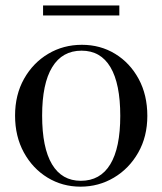

<svg xmlns="http://www.w3.org/2000/svg" viewBox="-20 -690 609 720"><path d="M282 10Q214 10 158.2 -24Q102.5 -58 69.5 -118.2Q36.5 -178.5 36.5 -256.5Q36.5 -334.5 70.2 -394.5Q104 -454.5 160.8 -488.2Q217.5 -522 287 -522Q356.5 -522 412 -488Q467.5 -454 500 -394Q532.5 -334 532.5 -255.5Q532.5 -177.5 498.2 -117.5Q464 -57.5 407 -23.8Q350 10 282 10ZM283 -12Q356 -12 393.5 -73.8Q431 -135.5 431 -255.5Q431 -376 394.2 -438Q357.5 -500 286 -500Q213.5 -500 175.8 -438.2Q138 -376.5 138 -256.5Q138 -136 175 -74Q212 -12 283 -12ZM141.5 -632V-669.5H427.5V-632Z"/></svg>

Font: Newsreader Display
Style: Regular
Weight: 400
Designer: Hugues Gentile
Foundry: Production Type
Version: Version 1.001